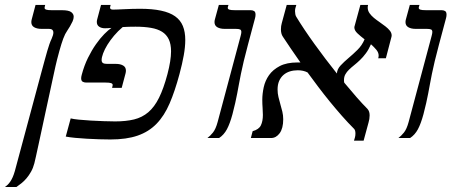

<svg xmlns="http://www.w3.org/2000/svg" viewBox="-50 -560 1832 779"><path d="M201.7 -518.6Q228.5 -518.6 238.8 -511Q249 -503.4 249 -492.2Q249 -483.4 244.4 -473.1Q239.7 -462.9 233.9 -453.1Q228 -443.4 222.4 -434.8Q216.8 -426.3 214.4 -421.4Q206.5 -405.3 199 -380.9Q191.4 -356.4 181.6 -318.4Q179.7 -311 175 -290.8Q170.4 -270.5 164.3 -241.7Q158.2 -212.9 150.6 -178.2Q143.1 -143.6 135.3 -107.7Q127.4 -71.8 120.1 -37.1Q112.8 -2.4 106.4 26.4Q100.1 55.2 95.7 75.4Q91.3 95.7 89.4 102.5Q84.5 121.6 75.9 136.7Q67.4 151.9 57.4 163.6Q47.4 175.3 36.6 183.8Q25.9 192.4 16.6 198.7H-30.3Q-24.4 194.8 -18.8 189.5Q-13.2 184.1 -8.1 176.5Q-2.9 168.9 1.7 158.4Q6.3 147.9 10.3 133.8L118.7 -269.5Q126 -296.4 131.6 -316.9Q137.2 -337.4 141.8 -353.3Q146.5 -369.1 150.6 -381.1Q154.8 -393.1 159.7 -403.3Q166.5 -418.5 166.5 -427.7Q166.5 -442.9 148.9 -442.9H117.7Q100.1 -442.9 88.6 -449.5Q77.1 -456.1 77.1 -470.2Q77.1 -475.1 78.6 -481L94.2 -540H133.3L131.3 -531.7Q130.9 -530.3 130.9 -527.8Q130.9 -523.4 137 -521Q143.1 -518.6 161.1 -518.6Z M678.2 -259.3Q659.7 -190.4 638.2 -140.4Q616.7 -90.3 585.2 -57.9Q553.7 -25.4 508.5 -9.8Q463.4 5.9 397.5 5.9Q378.4 5.9 353.3 5.1Q328.1 4.4 303 2.9Q277.8 1.5 254.9 -0.7Q231.9 -2.9 216.8 -5.9L236.8 -79.6Q248 -76.7 270.3 -74.5Q292.5 -72.3 318.6 -70.8Q344.7 -69.3 371.1 -68.4Q397.5 -67.4 417 -67.4Q460.9 -67.4 493.9 -75.4Q526.9 -83.5 551.8 -104.7Q576.7 -126 595.2 -163.3Q613.8 -200.7 629.4 -259.3Q644 -314.9 644 -351.6Q644 -380.9 634.8 -400.4Q625.5 -419.9 607.4 -431.2Q589.4 -442.4 562.5 -447Q535.6 -451.7 500 -451.7Q470.2 -451.7 447.8 -450.2Q428.7 -434.1 412.8 -415.3Q397 -396.5 385.7 -378.2Q374.5 -359.9 368.4 -343.5Q362.3 -327.1 362.3 -316.4Q362.3 -308.1 367.4 -304.4Q372.6 -300.8 384.8 -300.8H420.4Q438 -300.8 449.5 -294.2Q460.9 -287.6 460.9 -273.4Q460.9 -268.6 459.5 -262.7L443.8 -203.6H404.8L406.7 -211.9Q407.2 -212.9 407.2 -215.3Q407.2 -220.2 400.9 -222.7Q394.5 -225.1 376.5 -225.1H298.8Q291.5 -225.1 285.4 -228.5Q279.3 -231.9 279.3 -242.7Q279.3 -248 281.7 -256.8Q291.5 -293.9 306.9 -325.2Q322.3 -356.4 339.4 -380.6Q356.4 -404.8 373 -421.6Q389.6 -438.5 402.3 -446.8Q386.7 -445.3 376 -445.3Q361.8 -445.3 352.3 -451.7Q342.8 -458 342.8 -471.2Q342.8 -475.6 344.2 -481L359.9 -540H398.9L397.5 -534.7Q396.5 -530.8 396.5 -529.3Q396.5 -525.4 399.2 -523.2Q401.9 -521 408.7 -521Q416 -521 428 -521.5Q439.9 -522 454.6 -522.7Q469.2 -523.4 485.6 -523.9Q502 -524.4 518.1 -524.4Q568.4 -524.4 603.5 -516.8Q638.7 -509.3 660.4 -493.9Q682.1 -478.5 691.9 -454.6Q701.7 -430.7 701.7 -397.9Q701.7 -370.1 695.6 -335.7Q689.5 -301.3 678.2 -259.3Z M893.1 -96.2Q882.8 -58.1 870.6 -35.4Q858.4 -12.7 838.9 0H791.5Q802.7 -8.3 814 -22.2Q825.2 -36.1 833 -64.9L919.4 -388.2Q923.3 -403.8 926.3 -414.1Q929.2 -424.3 929.2 -430.2Q929.2 -438 924.1 -440.4Q918.9 -442.9 906.2 -442.9H860.8Q843.3 -442.9 831.8 -449.5Q820.3 -456.1 820.3 -470.2Q820.3 -475.1 821.8 -481L837.9 -540H877L874.5 -531.7Q874 -530.8 874 -528.3Q874 -523.4 880.1 -521Q886.2 -518.6 904.8 -518.6H967.8Q975.1 -518.6 981 -515.1Q986.8 -511.7 986.8 -500.5Q986.8 -494.1 984.9 -486.8L956.1 -378.9Q945.8 -340.8 939 -312Q932.1 -283.2 927.5 -260.3Q922.9 -237.3 919.4 -218.3Q916 -199.2 912.4 -180.7Q908.7 -162.1 904.3 -141.8Q899.9 -121.6 893.1 -96.2Z M1097.7 -411.1Q1093.3 -417.5 1091.6 -425Q1089.8 -432.6 1089.8 -440.9Q1089.8 -454.6 1093.3 -466.3L1113.3 -540H1152.3L1148.4 -526.9Q1147 -521.5 1147 -514.6Q1147 -508.8 1148.2 -502.4Q1149.4 -496.1 1151.9 -492.2Q1167 -467.3 1185.8 -439.2Q1204.6 -411.1 1226.1 -381.3Q1247.6 -351.6 1270.5 -321.3Q1293.5 -291 1316.9 -261.7Q1317.9 -279.3 1331.8 -294.2Q1345.7 -309.1 1364 -324.5Q1382.3 -339.8 1400.6 -357.9Q1418.9 -376 1429.2 -400.4Q1413.1 -412.6 1400.4 -424.6Q1387.7 -436.5 1387.7 -448.7Q1387.7 -450.2 1387.9 -451.4Q1388.2 -452.6 1388.7 -454.1L1412.1 -540H1443.4Q1441.9 -534.2 1441.9 -529.3Q1441.9 -517.1 1449 -506.8Q1456.1 -496.6 1467 -487.5Q1478 -478.5 1490.5 -470Q1502.9 -461.4 1513.9 -452.9Q1524.9 -444.3 1532 -435.3Q1539.1 -426.3 1539.1 -416Q1539.1 -414.6 1538.8 -413.1Q1538.6 -411.6 1538.1 -409.7L1515.6 -323.7H1484.4Q1486.3 -328.1 1486.3 -334.5Q1486.3 -346.7 1477.1 -357.9Q1467.8 -369.1 1455.1 -380.4Q1445.8 -358.9 1434.3 -343.5Q1422.9 -328.1 1410.6 -316.4Q1398.4 -304.7 1386.7 -295.4Q1375 -286.1 1366 -277.3Q1356.9 -268.6 1351.3 -258.5Q1345.7 -248.5 1345.7 -235.8Q1345.7 -233.4 1345.7 -230.5Q1345.7 -227.5 1346.7 -224.6Q1373 -192.9 1396.7 -165.8Q1420.4 -138.7 1440.9 -118.2Q1445.8 -112.8 1447.8 -106Q1449.7 -99.1 1449.7 -91.8Q1449.7 -84.5 1448.5 -77.1Q1447.3 -69.8 1445.3 -63L1425.3 10.7H1386.2L1390.1 -2.4Q1391.1 -5.9 1391.6 -10Q1392.1 -14.2 1392.1 -18.6Q1392.1 -23.9 1390.9 -29.1Q1389.6 -34.2 1386.7 -37.1Q1361.8 -62 1336.9 -90.3Q1312 -118.7 1288.1 -147.9Q1264.2 -177.2 1241.5 -207.3Q1218.8 -237.3 1197.8 -266.1Q1180.7 -274.9 1158.2 -274.9Q1141.1 -274.9 1126.2 -270.3Q1111.3 -265.6 1100.1 -255.9Q1088.9 -246.1 1082.5 -231.4Q1076.2 -216.8 1076.2 -196.8Q1076.2 -181.2 1079.8 -166.3Q1083.5 -151.4 1087.6 -136.7Q1091.8 -122.1 1095.5 -107.2Q1099.1 -92.3 1099.1 -76.2Q1099.1 -39.1 1084.7 -19.5Q1070.3 0 1049.8 0H967.8L975.1 -27.8Q1000.5 -34.7 1008.5 -51.5Q1016.6 -68.4 1016.6 -93.8Q1016.6 -107.9 1015.4 -122.8Q1014.2 -137.7 1014.2 -154.8Q1014.2 -179.2 1020 -206.1Q1025.9 -232.9 1041.5 -255.1Q1057.1 -277.3 1085.2 -292Q1113.3 -306.6 1157.2 -306.6H1168.9Q1147 -337.4 1129.2 -364Q1111.3 -390.6 1097.7 -411.1Z M1668 -96.2Q1657.7 -58.1 1645.5 -35.4Q1633.3 -12.7 1613.8 0H1566.4Q1577.6 -8.3 1588.9 -22.2Q1600.1 -36.1 1607.9 -64.9L1694.3 -388.2Q1698.2 -403.8 1701.2 -414.1Q1704.1 -424.3 1704.1 -430.2Q1704.1 -438 1699 -440.4Q1693.8 -442.9 1681.2 -442.9H1635.7Q1618.2 -442.9 1606.7 -449.5Q1595.2 -456.1 1595.2 -470.2Q1595.2 -475.1 1596.7 -481L1612.8 -540H1651.9L1649.4 -531.7Q1648.9 -530.8 1648.9 -528.3Q1648.9 -523.4 1655 -521Q1661.1 -518.6 1679.7 -518.6H1742.7Q1750 -518.6 1755.9 -515.1Q1761.7 -511.7 1761.7 -500.5Q1761.7 -494.1 1759.8 -486.8L1731 -378.9Q1720.7 -340.8 1713.9 -312Q1707 -283.2 1702.4 -260.3Q1697.8 -237.3 1694.3 -218.3Q1690.9 -199.2 1687.3 -180.7Q1683.6 -162.1 1679.2 -141.8Q1674.8 -121.6 1668 -96.2Z"/></svg>

Font: Arian Grqi
Style: Italic
Weight: 400
Italic angle: -15°
Designer: Ruben Hakobyan (Tarumian)
Foundry: Ruben Hakobyan (Tarumian)
Version: Version 1.002